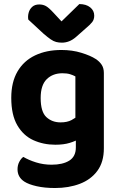

<svg xmlns="http://www.w3.org/2000/svg" viewBox="-20 -746 600 965"><path d="M257.9 -18.6Q198.4 -18.6 147.8 -41.4Q97.3 -64.3 66.9 -116.5Q36.6 -168.6 36.6 -254.1Q36.6 -333.2 68 -386.8Q99.4 -440.5 156.3 -467.6Q213.2 -494.8 288.6 -494.8Q343 -494.8 389.1 -480.6Q435.2 -466.4 461.2 -449.4Q480 -437.2 491 -420.5Q502 -403.8 502 -379V-65.4H358.9V-362Q347.2 -368.4 332 -373.1Q316.8 -377.8 293.9 -377.8Q245.2 -377.8 214.8 -347.9Q184.4 -317.9 184.4 -253.6Q184.4 -184.1 213 -157.5Q241.6 -130.9 284.4 -130.9Q317.7 -130.9 339.4 -142.5Q361.1 -154.1 377.1 -168.3L381.8 -50.2Q360.8 -37.2 330.5 -27.9Q300.3 -18.6 257.9 -18.6ZM361.2 -4.8V-98.4H502V-0.5Q502 68.5 469.3 112.7Q436.6 156.9 381.1 177.9Q325.5 199 256.6 199Q204.4 199 164.2 189.9Q124 180.8 102.6 166.9Q68.1 144.6 68.1 104.9Q68.1 84.1 76.9 67.4Q85.6 50.6 97.2 42.6Q124.2 58.6 161.2 70.2Q198.2 81.8 239.2 81.8Q295.5 81.8 328.4 61.2Q361.2 40.5 361.2 -4.8ZM248.7 -682.1 289.2 -638.5 378.7 -725.6Q413.1 -725.4 433.4 -709Q453.6 -692.7 453.6 -667.3Q453.6 -647.9 443.2 -634.7Q432.8 -621.6 411.1 -603.5L361.8 -560Q345 -545.4 327.4 -538.5Q309.8 -531.6 291.2 -531.6Q275.4 -531.6 262.3 -535Q249.2 -538.4 234.9 -548.2Q220.6 -558 198.9 -576.6L122.2 -647.6Q119.2 -664.4 124 -682.1Q128.7 -699.7 141.9 -711.6Q155.1 -723.6 177.3 -723.6Q195.6 -723.6 210.2 -715.8Q224.8 -708 248.7 -682.1Z"/></svg>

Font: Baloo Paaji 2
Style: Regular
Weight: 400
Designer: Shuchita Grover, Noopur Datye and Ek Type
Foundry: Ek Type
Version: Version 1.700